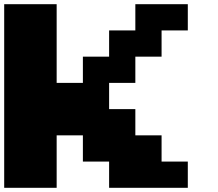

<svg xmlns="http://www.w3.org/2000/svg" viewBox="-20 -1020 1040 915"><path d="M0 -125V-1000H250V-625H375V-750H500V-875H625V-1000H875V-875H750V-750H625V-625H500V-500H625V-375H750V-250H875V-125H500V-250H375V-375H250V-125Z"/></svg>

Font: Press Start 2P
Style: Regular
Weight: 400
Designer: CodeMan38
Foundry: CodeMan38
Version: Version 3.000